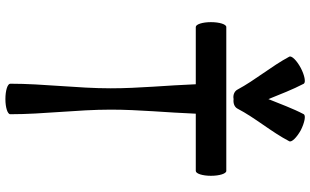

<svg xmlns="http://www.w3.org/2000/svg" viewBox="-239 -892 1149 711"><g transform="rotate(90 335.5 -536.5)"><path d="M382 -841C417 -908 468 -966 503 -1033C508 -1042 489 -1061 462 -1076C434 -1090 408 -1095 403 -1087C381 -1045 365 -1000 347 -956C329 -1000 312 -1045 290 -1087C285 -1095 259 -1090 232 -1076C204 -1061 185 -1042 190 -1033C226 -966 276 -908 312 -841C318 -830 332 -824 347 -827C362 -825 376 -830 382 -841ZM80 -687H292C296 -582 307 -477 307 -372C307 -248 290 -124 290 0C290 10 315 18 347 18C378 18 403 10 403 0C403 -124 386 -248 386 -372C386 -477 397 -582 401 -687H613C623 -687 631 -712 631 -743C631 -775 623 -800 613 -800H80C70 -800 62 -775 62 -743C62 -712 70 -687 80 -687Z"/></g></svg>

Font: Nupuram SemiBold
Style: Regular
Weight: 600
Designer: Santhosh Thottingal (santhosh.thottingal@gmail.com)
Foundry: SMC
Version: Version 1.000